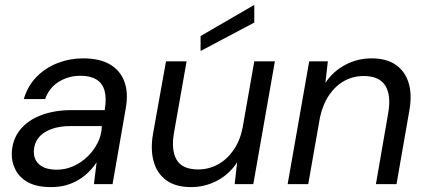

<svg xmlns="http://www.w3.org/2000/svg" viewBox="-20 -751 1741 783"><path d="M187 12Q131 12 95.5 -7Q60 -26 43.5 -58Q27 -90 28 -126Q30 -181 61 -220.5Q92 -260 147 -281Q202 -302 274 -302H407Q415 -349 406.5 -380.5Q398 -412 373 -427Q348 -442 308 -442Q260 -442 220.5 -418Q181 -394 164 -347H77Q93 -401 129.5 -438Q166 -475 215.5 -494Q265 -513 319 -513Q387 -513 429 -488Q471 -463 487.5 -417.5Q504 -372 493 -310L439 0H363L374 -89Q360 -68 341.5 -49.5Q323 -31 299.5 -17Q276 -3 248.5 4.5Q221 12 187 12ZM212 -59Q247 -59 279.5 -73.5Q312 -88 337.5 -113Q363 -138 378.5 -169Q394 -200 395 -233V-237H270Q223 -237 189 -224.5Q155 -212 137 -189Q119 -166 118 -135Q117 -100 141 -79.5Q165 -59 212 -59Z M759 12Q696 12 658 -16Q620 -44 606.5 -93Q593 -142 604 -205L657 -501H741L690 -212Q677 -140 700 -100Q723 -60 788 -60Q830 -60 867 -79.5Q904 -99 931 -137Q958 -175 969 -228L1017 -501H1101L1013 0H937L947 -89Q916 -41 866 -14.5Q816 12 759 12ZM798 -543V-604L1017 -731V-659Z M1153 0 1241 -501H1317L1307 -413Q1338 -460 1388 -486.5Q1438 -513 1495 -513Q1557 -513 1595 -486Q1633 -459 1647 -411Q1661 -363 1649 -298L1597 0H1513L1563 -289Q1576 -362 1551.5 -401.5Q1527 -441 1463 -441Q1421 -441 1385 -421.5Q1349 -402 1323 -364.5Q1297 -327 1285 -273L1237 0Z"/></svg>

Font: DM Sans 17pt
Style: Italic
Weight: 400
Italic angle: -10°
Version: Version 4.004;gftools[0.9.30]